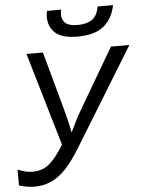

<svg xmlns="http://www.w3.org/2000/svg" viewBox="-62 -987 789 1046"><g transform="rotate(-5 333.0 -464.0)"><path d="M83 10Q61 10 37.5 5.5Q14 1 0 -4V-91Q17 -83 38 -77.5Q59 -72 81 -72Q135 -72 172.5 -103.5Q210 -135 253 -205L103 -714H193L279 -401Q288 -367 296.5 -333Q305 -299 311 -266Q325 -295 339 -324Q353 -353 370 -381L565 -714H666L337 -178Q295 -109 256 -68Q217 -27 175.5 -8.5Q134 10 83 10ZM389 -784Q304 -784 267.5 -817.5Q231 -851 231 -905Q231 -924 235 -938H312Q309 -922 309 -910Q309 -882 328.5 -864.5Q348 -847 394 -847Q441 -847 471.5 -865.5Q502 -884 512 -938H596Q583 -868 534.5 -826Q486 -784 389 -784Z"/></g></svg>

Font: Manna Sans
Style: Italic
Weight: 400
Italic angle: -12°
Designer: Monotype Design Team
Foundry: Monotype Imaging Inc.
Version: Version 2.001.1; ttfautohint (v1.8.2)